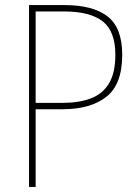

<svg xmlns="http://www.w3.org/2000/svg" viewBox="-20 -827 548 754"><path d="M234 -807Q345 -807 402.5 -762.5Q460 -718 460 -612Q460 -496 398 -447Q336 -398 225 -398H120V-93H94V-807ZM231 -782H120V-423H226Q290 -423 336.5 -440.5Q383 -458 408 -499.5Q433 -541 433 -612Q433 -704 383.5 -743Q334 -782 231 -782Z"/></svg>

Font: Noto Sans Kannada UI SemiCondensed Thin
Style: Regular
Weight: 100
Width: 4
Designer: Jelle Bosma - Monotype Design Team
Foundry: Monotype Imaging Inc.
Version: Version 2.005; ttfautohint (v1.8.4.7-5d5b)